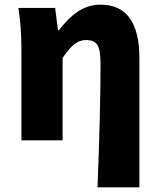

<svg xmlns="http://www.w3.org/2000/svg" viewBox="-20 -603 686 825"><path d="M399 202Q412 -127 412 -330Q412 -388 398.5 -409.5Q385 -431 349 -431Q322 -431 298 -412Q276 -394 249 -354V0H72V-392Q72 -487 59 -569H217L229 -473H233Q274 -526 311 -551Q358 -583 412 -583Q579 -583 579 -352V-75V202Z"/></svg>

Font: GenSekiGothic TW H
Style: Regular
Weight: 900
Version: Version 1.501;PS 1;hotconv 16.6.51;makeotf.lib2.5.65220